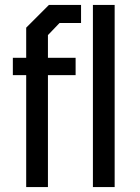

<svg xmlns="http://www.w3.org/2000/svg" viewBox="-20 -757 566 777"><path d="M86 0V-453H32V-523H86V-645L178 -737H308V-664H221L174 -615V-523H286V-453H174V0ZM356 0V-737H444V0Z"/></svg>

Font: Tomorrow
Style: Regular
Weight: 400
Designer: Tony de Marco, Monica Rizzolli
Foundry: Just in Type
Version: Version 2.002